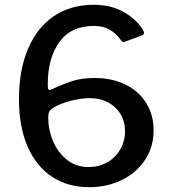

<svg xmlns="http://www.w3.org/2000/svg" viewBox="-20 -771 709 800"><path d="M578 -642 580 -634Q580 -627 573 -624L500 -597Q498 -596 495 -596Q488 -596 483 -605Q461 -634 435 -648.5Q409 -663 371 -663Q276 -663 227.5 -596Q179 -529 179 -420Q179 -407 180.5 -401.5Q182 -396 187 -396Q188 -396 198 -400Q248 -423 285.5 -434.5Q323 -446 373 -446Q448 -446 504 -418Q560 -390 590 -340.5Q620 -291 620 -228Q620 -159 584.5 -105Q549 -51 487.5 -21Q426 9 352 9Q262 9 196 -35Q130 -79 94.5 -161.5Q59 -244 59 -358Q59 -479 97 -568Q135 -657 205 -704Q275 -751 370 -751Q445 -751 499 -719Q553 -687 578 -642ZM199 -320Q188 -312 184.5 -304.5Q181 -297 181 -280Q181 -231 200.5 -184Q220 -137 258 -106Q296 -75 350 -75Q392 -75 426.5 -94.5Q461 -114 481 -148.5Q501 -183 501 -224Q501 -284 460 -323Q419 -362 353 -362Q316 -362 271 -350Q226 -338 199 -320Z"/></svg>

Font: n
Style: Regular
Weight: 500
Designer: Pablo Impallari, Rodrigo Fuenzalida
Foundry: Impallari Type
Version: Version 1.002; ttfautohint (v1.5)